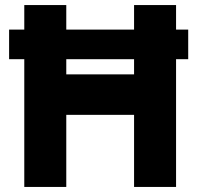

<svg xmlns="http://www.w3.org/2000/svg" viewBox="-20 -739 780 759"><path d="M16 -505V-622H724V-505ZM510 0V-719H676V0ZM76 0V-719H242V0ZM242 -285V-445H510V-285Z"/></svg>

Font: Foldit
Style: Bold
Weight: 700
Version: Version 1.003